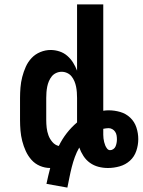

<svg xmlns="http://www.w3.org/2000/svg" viewBox="-20 -755 648 872"><path d="M286 97 191 80Q195 62 199 44Q203 26 208 8Q184 8 161.5 -1.5Q139 -11 123 -29Q107 -47 97 -69Q87 -91 81 -114.5Q75 -138 73 -162Q71 -186 71 -210V-310Q71 -334 73 -358Q75 -382 81 -405.5Q87 -429 97 -451.5Q107 -474 123.5 -491.5Q140 -509 163 -518.5Q186 -528 210 -528Q230 -528 250 -521.5Q270 -515 285.5 -501.5Q301 -488 312 -470.5Q323 -453 330 -434V-735H449V-252Q455 -253 461 -253.5Q467 -254 473 -254Q500 -254 526 -246.5Q552 -239 571.5 -220.5Q591 -202 599.5 -176Q608 -150 608 -123Q608 -96 599 -69.5Q590 -43 570 -25Q550 -7 523.5 0.5Q497 8 470 8Q448 8 427 2.5Q406 -3 388.5 -15.5Q371 -28 359 -46.5Q347 -65 340 -85Q328 -64 320 -42Q312 -20 306 3.5Q300 27 295.5 50Q291 73 286 97ZM247 -92Q262 -123 283 -150Q304 -177 330 -199V-310Q330 -323 329 -336Q328 -349 325.5 -361.5Q323 -374 318 -386Q313 -398 305 -408Q297 -418 285 -423.5Q273 -429 260 -429Q247 -429 235 -423.5Q223 -418 215 -408Q207 -398 202 -386Q197 -374 194.5 -361.5Q192 -349 191 -336Q190 -323 190 -310V-210Q190 -192 192 -174.5Q194 -157 200 -140.5Q206 -124 218 -110Q230 -96 247 -92ZM480 -73Q488 -73 495 -78Q502 -83 505 -90.5Q508 -98 509.5 -106Q511 -114 511 -122Q511 -131 509.5 -140Q508 -149 503 -156.5Q498 -164 490 -168.5Q482 -173 473 -173Q467 -173 461 -172Q455 -171 449 -170V-159Q449 -151 449 -143Q449 -135 450 -126.5Q451 -118 453 -110Q455 -102 458 -94.5Q461 -87 466.5 -80Q472 -73 480 -73Z"/></svg>

Font: Iosevka Extrabold Extended
Style: Regular
Weight: 800
Width: 7
Monospace: yes
Designer: Belleve Invis
Foundry: Belleve Invis
Version: Version 32.5.0; ttfautohint (v1.8.4)